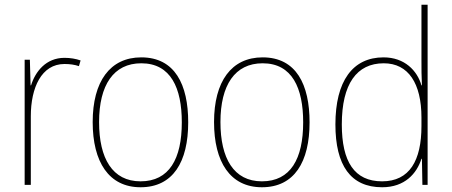

<svg xmlns="http://www.w3.org/2000/svg" viewBox="-20 -780 1906 810"><path d="M252 -536C174 -536 129 -478 111 -420H109L106 -528H84V0H110V-290C110 -410 155 -510 252 -510C276 -510 295 -507 313 -501L320 -525C300 -532 277 -536 252 -536Z M774 -264C774 -423 718 -538 576 -538C444 -538 371 -436 371 -265C371 -97 439 10 573 10C710 10 774 -97 774 -264ZM398 -265C398 -421 459 -513 576 -513C701 -513 747 -408 747 -264C747 -110 694 -15 573 -15C454 -15 398 -112 398 -265Z M1286 -264C1286 -423 1230 -538 1088 -538C956 -538 883 -436 883 -265C883 -97 951 10 1085 10C1222 10 1286 -97 1286 -264ZM910 -265C910 -421 971 -513 1088 -513C1213 -513 1259 -408 1259 -264C1259 -110 1206 -15 1085 -15C966 -15 910 -112 910 -265Z M1592 10C1688 10 1738 -48 1758 -110H1760L1762 0H1784V-760H1758V-526C1758 -491 1758 -457 1760 -420H1758C1740 -482 1687 -538 1598 -538C1468 -538 1395 -438 1395 -255C1395 -83 1459 10 1592 10ZM1592 -15C1475 -15 1422 -98 1422 -255C1422 -426 1485 -513 1599 -513C1703 -513 1758 -428 1758 -284V-248C1758 -103 1708 -15 1592 -15Z"/></svg>

Font: Noto Sans Gurmukhi SemiCondensed Thin
Style: Regular
Weight: 100
Width: 4
Designer: Jelle Bosma - Monotype Design Team
Foundry: Monotype Imaging Inc.
Version: Version 2.004